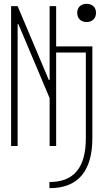

<svg xmlns="http://www.w3.org/2000/svg" viewBox="-20 -762 540 1002"><path d="M238 188Q334 188 381 131Q428 74 428 -40V-488H273V0H239V-250L76 -636H72V0H38V-730H72L235 -344H239V-730H273V-520H462V-41Q462 88 406 154Q350 220 238 220ZM432 -647Q410 -647 396.5 -660Q383 -673 383 -695Q383 -717 396.5 -729.5Q410 -742 432 -742Q454 -742 467.5 -729.5Q481 -717 481 -695Q481 -673 467.5 -660Q454 -647 432 -647Z"/></svg>

Font: M PLUS 1 Code ExtraLight
Style: Regular
Weight: 250
Designer: Coji Morishita
Foundry: UNDERFOREST DESIGN
Version: Version 1.002